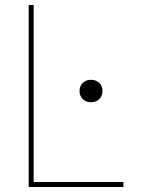

<svg xmlns="http://www.w3.org/2000/svg" viewBox="-20 -750 590 770"><path d="M95 0V-730H115V-20H475V0ZM345 -340Q325 -340 312 -352.5Q299 -365 299 -385Q299 -405 312 -417.5Q325 -430 345 -430Q365 -430 378 -417.5Q391 -405 391 -385Q391 -365 378 -352.5Q365 -340 345 -340Z"/></svg>

Font: M PLUS Code Latin SemiExpanded Thin
Style: Regular
Weight: 250
Width: 6
Designer: Coji Morishita
Foundry: UNDERFOREST DESIGN
Version: Version 1.002; ttfautohint (v1.8.3)